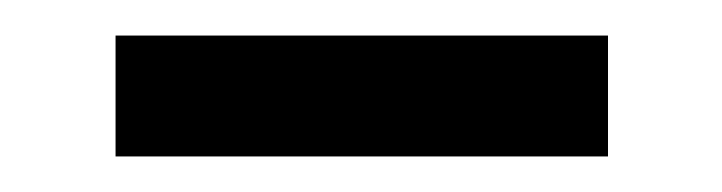

<svg xmlns="http://www.w3.org/2000/svg" viewBox="-20 -336 406 108"><path d="M322 -248V-316H45V-248Z"/></svg>

Font: AllPunType Bold
Style: Regular
Weight: 700
Version: 1.0